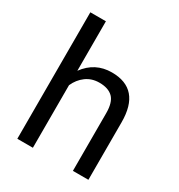

<svg xmlns="http://www.w3.org/2000/svg" viewBox="-177 -868 917 986"><g transform="rotate(30 281.5 -375.0)"><path d="M163.6 0H71.3V-750H163.6V-456.5Q223.1 -538.1 322.3 -538.1Q492.7 -538.1 492.7 -340.8V0H400.9V-341.8Q400.9 -406.2 373.8 -433.3Q346.7 -460.4 293 -460.4Q248 -460.4 214.6 -435.8Q181.2 -411.1 163.6 -371.1Z"/></g></svg>

Font: Bert Sans Medium
Style: Regular
Weight: 500
Designer: Christian Robertson, Adam Twardoch, & Cristiano Sobral
Foundry: Google
Version: Version 12.135;January 10, 2020;FontCreator 12.0.0.2547 64-b